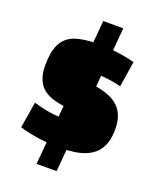

<svg xmlns="http://www.w3.org/2000/svg" viewBox="-159 -854 901 1081"><g transform="rotate(20 291.0 -313.0)"><path d="M192 129 270 -755H390L312 129ZM66 -192Q116 -176 163.5 -169Q211 -162 260 -162Q285 -162 302.5 -163Q320 -164 337 -166V-219L251 -226Q196 -231 157.5 -243.5Q119 -256 95 -278Q71 -300 59.5 -333Q48 -366 48 -411Q48 -490 71 -537Q94 -584 145.5 -604Q197 -624 285 -624Q402 -624 509 -596L485 -443Q435 -454 401 -458Q367 -462 331 -462Q303 -462 287 -461.5Q271 -461 253 -458V-406L322 -400Q399 -392 447.5 -369Q496 -346 519 -305.5Q542 -265 542 -204Q542 -134 515 -89Q488 -44 432 -22.5Q376 -1 288 -1Q220 -1 158 -9.5Q96 -18 40 -35Z"/></g></svg>

Font: Changa ExtraBold
Style: Regular
Weight: 800
Designer: Eduardo Rodriguez Tunni
Foundry: Eduardo Rodriguez Tunni
Version: Version 3.002; ttfautohint (v1.8.2)